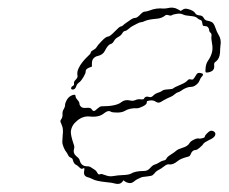

<svg xmlns="http://www.w3.org/2000/svg" viewBox="-20 -460 587 493"><path d="M484 -268Q487 -275 497 -272Q505 -270 498 -263Q495 -260 492.5 -253.5Q490 -247 483.5 -242Q477 -237 471 -237Q459 -237 445 -227Q441 -224 437 -223Q433 -222 428 -217.5Q423 -213 417.5 -211Q412 -209 401 -203Q392 -197 388 -196.5Q384 -196 378 -200Q373 -203 365 -202Q359 -201 358 -200.5Q357 -200 357 -197Q357 -192 347 -187Q337 -182 332 -182Q313 -183 300 -175Q293 -171 281 -171Q269 -171 265 -173Q258 -178 247 -169Q234 -158 209 -161Q192 -162 178 -150Q164 -139 162 -123Q161 -114 169 -90Q172 -83 170 -77Q167 -66 177 -58Q184 -53 185 -47Q189 -33 204 -33Q210 -33 214 -30Q218 -27 222.5 -24.5Q227 -22 230 -16Q233 -10 238 -13Q241 -14 251 -10Q261 -6 271.5 -8Q282 -10 296 -10.5Q310 -11 316 -14Q327 -21 350 -21Q359 -21 365.5 -28.5Q372 -36 377.5 -37.5Q383 -39 389 -43Q395 -47 400.5 -48Q406 -49 407.5 -53Q409 -57 418.5 -63Q428 -69 432.5 -73Q437 -77 447 -80Q462 -84 467 -93Q469 -97 478 -101.5Q487 -106 492 -104Q496 -104 501 -105.5Q506 -107 506 -109.5Q506 -112 511.5 -117.5Q517 -123 520 -124Q525 -125 529 -122.5Q533 -120 533 -116Q533 -107 516 -100Q504 -94 502.5 -91Q501 -88 493.5 -81.5Q486 -75 483 -75Q474 -75 470 -65Q468 -59 464 -58Q444 -53 437 -47Q424 -36 414 -38Q409 -39 401.5 -33Q394 -27 387 -23.5Q380 -20 376 -14Q373 -11 371.5 -10Q370 -9 367.5 -8.5Q365 -8 358 -7Q345 -6 341.5 -4Q338 -2 334 -0.5Q330 1 324 6Q318 11 311.5 10Q305 9 301 6L297 3L294 7Q287 15 274 11Q268 9 255 8Q226 5 218 0Q210 -4 205 -5Q194 -8 196 -20Q197 -27 196.5 -28Q196 -29 192 -27Q189 -25 183.5 -30.5Q178 -36 175 -37Q170 -39 167 -49Q167 -53 162 -55Q157 -57 155 -61.5Q153 -66 150 -70Q147 -73 143.5 -81.5Q140 -90 140 -96Q140 -101 141 -113Q143 -129 139 -138Q135 -147 135 -149Q135 -151 138 -155Q141 -160 140.5 -167Q140 -174 143.5 -179.5Q147 -185 147 -190Q147 -195 151 -202.5Q155 -210 162 -214Q174 -220 174 -213Q174 -209 179 -203.5Q184 -198 184 -194Q184 -190 188 -186Q192 -182 201.5 -183Q211 -184 214 -181Q218 -175 221 -175Q224 -175 230 -181Q237 -187 240 -187Q279 -187 292 -198Q301 -205 314 -202Q321 -200 327.5 -203Q334 -206 341.5 -205Q349 -204 350 -207Q353 -214 363 -211Q368 -209 373.5 -214.5Q379 -220 386 -222Q393 -224 396.5 -227Q400 -230 411.5 -230.5Q423 -231 425.5 -233.5Q428 -236 442.5 -242Q457 -248 461 -253Q465 -258 470 -256Q474 -255 476 -256.5Q478 -258 484 -268ZM410 -439Q425 -443 437 -436L444 -432L449 -435Q454 -439 462 -437Q478 -433 482 -425Q485 -421 492.5 -420.5Q500 -420 503 -414Q506 -408 512 -407Q518 -406 523.5 -403.5Q529 -401 533 -389Q537 -377 541 -371Q549 -359 546 -342Q545 -333 545 -325Q544 -309 533 -301Q529 -299 530 -291Q531 -283 525 -278Q520 -275 514.5 -274Q509 -273 508 -275Q507 -276 508 -286.5Q509 -297 515 -305.5Q521 -314 524 -324.5Q527 -335 524.5 -348Q522 -361 523 -367Q524 -373 520.5 -376Q517 -379 517 -383Q517 -385 516 -387Q515 -389 513.5 -390.5Q512 -392 510 -392.5Q508 -393 506 -393Q502 -393 501 -394.5Q500 -396 499 -403Q498 -408 494 -409Q490 -410 486 -414Q482 -418 468.5 -419Q455 -420 449.5 -423Q444 -426 434 -424.5Q424 -423 421.5 -421Q419 -419 412.5 -421Q406 -423 404 -420Q395 -413 383 -412Q360 -410 352 -406Q346 -403 342.5 -403Q339 -403 332.5 -399.5Q326 -396 321 -393.5Q316 -391 310.5 -386Q305 -381 301 -380.5Q297 -380 294 -374.5Q291 -369 283.5 -365Q276 -361 272.5 -354.5Q269 -348 264 -347Q257 -345 249 -329Q244 -319 230 -316Q225 -315 220.5 -310.5Q216 -306 216 -297V-289L208 -286Q199 -282 200 -276Q200 -272 194.5 -262.5Q189 -253 184 -249Q177 -244 176 -239Q173 -230 167 -230Q164 -230 163 -231.5Q162 -233 163 -235.5Q164 -238 168 -240Q171 -242 170 -246Q169 -250 174.5 -255.5Q180 -261 179 -266Q177 -275 182 -285Q189 -300 206 -316Q213 -322 213 -325Q213 -328 219.5 -331.5Q226 -335 228 -339Q230 -343 241 -354.5Q252 -366 257 -366Q262 -366 274.5 -379Q287 -392 290 -392Q293 -392 296 -395Q299 -398 303.5 -401Q308 -404 315 -409Q322 -414 327 -414Q332 -414 339.5 -422Q347 -430 351 -430Q355 -430 364 -433Q381 -440 400 -438Q404 -438 410 -439Z"/></svg>

Font: TT2020 Style D
Style: Italic
Weight: 400
Italic angle: -15°
Version: Version 0.2.000